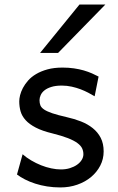

<svg xmlns="http://www.w3.org/2000/svg" viewBox="-20 -801 511 833"><path d="M251.5 -507.8Q277.8 -507.8 301 -504.4Q324.2 -501 343.5 -495.4Q362.8 -489.7 378.9 -482.7Q395 -475.6 407.7 -468.8L390.6 -383.3Q378.4 -390.6 363 -398.7Q347.7 -406.7 329.8 -413.6Q312 -420.4 291.3 -425Q270.5 -429.7 248 -429.7Q221.2 -429.7 202.6 -423.8Q184.1 -418 172.9 -408.9Q161.6 -399.9 156.5 -388.4Q151.4 -377 151.4 -366.2Q151.4 -353.5 155.3 -343.8Q159.2 -334 171.6 -325.7Q184.1 -317.4 207 -309.6Q230 -301.8 268.6 -293Q301.8 -285.6 331.1 -274.2Q360.4 -262.7 382.3 -245.1Q404.3 -227.5 417 -202.9Q429.7 -178.2 429.7 -144Q429.7 -110.8 415 -82.5Q400.4 -54.2 375 -33Q349.6 -11.7 315.4 0.2Q281.2 12.2 241.7 12.2Q211.9 12.2 184.3 7.8Q156.7 3.4 132.6 -4.4Q108.4 -12.2 88.4 -22.5Q68.4 -32.7 53.7 -43.9L78.1 -131.8Q94.7 -117.2 115.5 -105Q136.2 -92.8 158.2 -84Q180.2 -75.2 202.4 -70.6Q224.6 -65.9 244.1 -65.9Q265.6 -65.9 283.4 -71.5Q301.3 -77.1 314.2 -86.2Q327.1 -95.2 334.5 -107.2Q341.8 -119.1 341.8 -131.8Q341.8 -145.5 336.2 -157.5Q330.6 -169.4 315.7 -180.4Q300.8 -191.4 274.7 -201.7Q248.5 -211.9 207.5 -222.2Q163.1 -232.9 135 -247.6Q106.9 -262.2 91.1 -279.8Q75.2 -297.4 69.3 -317.9Q63.5 -338.4 63.5 -361.3Q63.5 -372.6 67.1 -387.7Q70.8 -402.8 79.3 -419.2Q87.9 -435.5 101.8 -451.4Q115.7 -467.3 136.7 -479.7Q157.7 -492.2 186 -500Q214.4 -507.8 251.5 -507.8ZM437 -781.2 231.9 -571.3H153.8L324.7 -781.2Z"/></svg>

Font: Andika DR AuSIL
Style: Regular
Weight: 400
Designer: Annie Olsen & Victor Gaultney
Foundry: SIL International
Version: Version 0.003